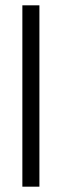

<svg xmlns="http://www.w3.org/2000/svg" viewBox="-20 -701 231 721"><path d="M64 -681H128V0H64Z"/></svg>

Font: Timtura
Style: Regular
Weight: 400
Version: Version 1.0